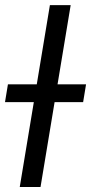

<svg xmlns="http://www.w3.org/2000/svg" viewBox="-60 -748 364 768"><path d="M222.7 -727.5 102.1 0H19L139.6 -727.5ZM-40 -339.4 -28.3 -410.6H284.2L272.5 -339.4Z"/></svg>

Font: Inter Display
Style: Italic
Weight: 400
Italic angle: -9.39999°
Designer: Rasmus Andersson
Foundry: rsms
Version: Version 4.000;git-a52131595